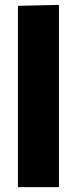

<svg xmlns="http://www.w3.org/2000/svg" viewBox="-20 -772 318 792"><path d="M54 -748 223.2 -751.8V0H54Z"/></svg>

Font: Murecho Thin
Style: Regular
Weight: 100
Designer: Neil Summerour
Foundry: Positype
Version: Version 1.010